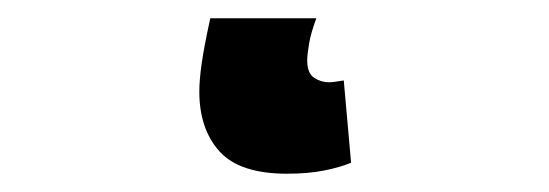

<svg xmlns="http://www.w3.org/2000/svg" viewBox="-20 32 600 210"><path d="M294 222Q242 222 220 197.5Q198 173 198 132Q198 120 200.5 102Q203 84 210 52H326Q320 68 318 80Q316 92 316 98Q316 112 323.5 117Q331 122 340 122Q342 122 346 121.5Q350 121 356 120L364 210Q352 215 334.5 218.5Q317 222 294 222Z"/></svg>

Font: Source Sans 3 Black
Style: Italic
Weight: 900
Italic angle: -11°
Designer: Paul D. Hunt
Foundry: Adobe
Version: Version 3.052;hotconv 1.1.0;makeotfexe 2.6.0